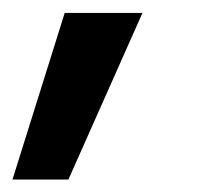

<svg xmlns="http://www.w3.org/2000/svg" viewBox="-62 -133 319 300"><path d="M-42.5 147.5 39.1 -112.8H160.6L44.9 147.5Z"/></svg>

Font: Inter Display SemiBold
Style: Italic
Weight: 600
Italic angle: -9.39999°
Designer: Rasmus Andersson
Foundry: rsms
Version: Version 4.000;git-a52131595